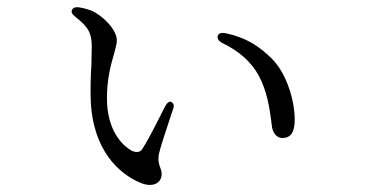

<svg xmlns="http://www.w3.org/2000/svg" viewBox="-20 -517 1040 544"><path d="M240 -383C240 -369 239 -352 239 -334C237 -304 236 -270 237 -235C242 -91 318 -24 378 1C414 16 438 1 438 -24C438 -32 436 -37 434 -42C431 -51 427 -60 430 -80C434 -99 451 -149 466 -195C468 -200 469 -204 471 -209C474 -218 472 -224 466 -228C460 -231 453 -226 447 -214C426 -173 404 -127 382 -93C376 -85 365 -85 355 -89C323 -106 283 -151 283 -239C283 -296 295 -336 303 -364C307 -380 311 -392 311 -403C311 -433 271 -473 239 -487C228 -491 217 -494 205 -496C194 -498 187 -495 184 -489C181 -483 184 -477 194 -469C234 -438 240 -419 240 -383ZM610 -395C656 -373 691 -343 713 -303C737 -258 743 -213 748 -178L751 -155C756 -134 768 -126 780 -126C803 -126 815 -141 815 -178C815 -231 793 -308 750 -351C715 -385 680 -410 619 -423C607 -425 599 -423 597 -415C595 -408 599 -401 610 -395Z"/></svg>

Font: 寒蝉锦书宋
Style: Regular
Weight: 400
Designer: 寒蝉锦书宋{Warren} 思源宋体{Ryoko NISHIZUKA 西塚涼子 (kana & ideographs); Frank Grießhammer (Latin, Greek & Cyrillic); Wenlong ZHANG 
Foundry: Adobe & ChillType
Version: Version 2.000;Glyphs 3.1.1 (3135)